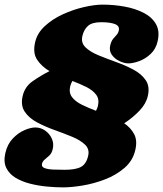

<svg xmlns="http://www.w3.org/2000/svg" viewBox="-71 -790 706 830"><path d="M442.5 -658Q447 -677.5 426.2 -685.8Q405.5 -694 366.5 -694Q327 -694 309.2 -678Q291.5 -662 285 -634Q278.5 -605 298.5 -585.5Q318.5 -566 354.2 -551.2Q390 -536.5 430.5 -522Q471 -507.5 505.8 -489Q540.5 -470.5 559 -443.2Q577.5 -416 568 -375Q560.5 -341.5 532.2 -311.8Q504 -282 466 -257Q494 -238 508.8 -210.5Q523.5 -183 514 -142Q503.5 -95.5 467.2 -64.2Q431 -33 382.8 -14.5Q334.5 4 286 12Q237.5 20 202 20Q169.5 20 132 16.5Q94.5 13 59 4Q23.5 -5 -3.8 -21.5Q-31 -38 -43.8 -64Q-56.5 -90 -48 -128Q-39 -167 -15.5 -191.5Q8 -216 35 -227.5Q62 -239 81.5 -239Q105 -239 124.2 -225.5Q143.5 -212 153 -190.8Q162.5 -169.5 157 -146Q153 -128 142.8 -118.2Q132.5 -108.5 123 -101Q113.5 -93.5 110.5 -82Q107.5 -69 121.5 -63.5Q135.5 -58 159 -57Q182.5 -56 208.5 -56Q256 -56 279 -68.5Q302 -81 310 -116Q317 -145 296.8 -164.5Q276.5 -184 240.8 -198.8Q205 -213.5 164.5 -228Q124 -242.5 89.2 -261Q54.5 -279.5 36 -307Q17.5 -334.5 27 -375Q36 -415 70.2 -439Q104.5 -463 143 -482.5Q109 -502.5 89.5 -531.8Q70 -561 81 -608Q90 -647 122.8 -677.2Q155.5 -707.5 200.2 -728Q245 -748.5 291.2 -759.2Q337.5 -770 373 -770Q421 -770 467.5 -761.5Q514 -753 550 -734.5Q586 -716 603.2 -685.8Q620.5 -655.5 610.5 -612Q603 -578 580.2 -556.8Q557.5 -535.5 530.8 -525.8Q504 -516 484.5 -516Q466 -516 445.5 -525.8Q425 -535.5 412.5 -553Q400 -570.5 405.5 -594Q410 -612 417.8 -621.8Q425.5 -631.5 432.8 -639Q440 -646.5 442.5 -658ZM242 -440Q236 -430 232.5 -417Q226 -389 240.5 -370Q255 -351 283 -337.2Q311 -323.5 344 -311Q350.5 -323.5 352.5 -333Q359 -361.5 344.5 -380.8Q330 -400 302.5 -413.8Q275 -427.5 242 -440Z"/></svg>

Font: Besley* Fatface
Style: Italic
Weight: 900
Italic angle: -13°
Designer: Owen Earl
Foundry: indestructible type*
Version: Version 3.000; ttfautohint (v1.8.3)